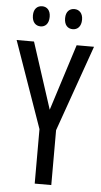

<svg xmlns="http://www.w3.org/2000/svg" viewBox="-60 -998 512 969"><g transform="rotate(5 196.0 -513.5)"><path d="M71 -911C71 -876 90 -859 114 -859C138 -859 156 -876 156 -911C156 -944 138 -961 114 -961C90 -961 71 -945 71 -911ZM234 -911C234 -876 252 -859 277 -859C301 -859 320 -876 320 -911C320 -944 301 -961 277 -961C253 -961 234 -945 234 -911ZM197 -444 88 -780H0L154 -342V-66H238V-344L392 -780H304Z"/></g></svg>

Font: Noto Sans Malayalam UI ExtraCondensed
Style: Regular
Weight: 400
Width: 2
Designer: Jelle Bosma - Monotype Design Team
Foundry: Monotype Imaging Inc.
Version: Version 2.104